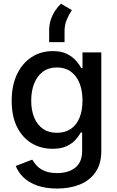

<svg xmlns="http://www.w3.org/2000/svg" viewBox="-20 -832 652 1066"><path d="M297.9 214.8Q234.4 214.8 187.7 198.5Q141.1 182.1 111.1 153.6Q81.1 125 67.4 89.4L159.2 54.2Q168.5 71.3 184.8 88.6Q201.2 106 228.5 117.4Q255.9 128.9 297.4 128.9Q359.9 128.9 397.9 98.9Q436 68.8 436 5.9V-96.2H428.2Q417.5 -76.2 398.9 -55.4Q380.4 -34.7 349.6 -20.3Q318.8 -5.9 271.5 -5.9Q207 -5.9 155.5 -36.9Q104 -67.9 74.5 -127.2Q44.9 -186.5 44.9 -272.5Q44.9 -357.9 74.5 -419.7Q104 -481.4 155.5 -514.9Q207 -548.3 272.9 -548.3Q320.3 -548.3 351.6 -532.7Q382.8 -517.1 401.9 -495.1Q420.9 -473.1 431.6 -453.6H438V-541H542.5V5.4Q542.5 78.1 510 124.5Q477.5 170.9 422.1 192.9Q366.7 214.8 297.9 214.8ZM295.9 -94.7Q341.3 -94.7 373 -116.2Q404.8 -137.7 421.4 -178Q438 -218.3 438 -273.4Q438 -328.6 421.6 -369.9Q405.3 -411.1 373.5 -434.3Q341.8 -457.5 295.9 -457.5Q249.5 -457.5 217.8 -433.6Q186 -409.7 169.7 -368.2Q153.3 -326.7 153.3 -273.4Q153.3 -219.7 169.9 -179.4Q186.5 -139.2 218.3 -116.9Q250 -94.7 295.9 -94.7ZM252.9 -598.1V-662.6Q252.9 -696.8 262.9 -725.1Q272.9 -753.4 288.1 -775.4Q303.2 -797.4 318.8 -811.5L378.9 -775.9Q361.3 -748.5 349.9 -720.9Q338.4 -693.4 338.4 -658.2V-598.1Z"/></svg>

Font: Inter 17pt Medium
Style: Regular
Weight: 500
Version: Version 4.001;git-66647c0bb